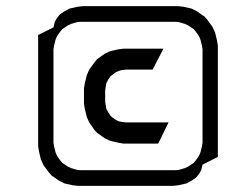

<svg xmlns="http://www.w3.org/2000/svg" viewBox="-20 -604 759 624"><path d="M104 -128.9V-490.2L153.8 -515.1L158.2 -533.2L163.1 -542L171.9 -554.2L175.8 -558.1L189 -566.9L206.1 -576.2L231.9 -582L249 -584H559.1L576.2 -582L602.1 -576.2L619.1 -567.9L645 -549.8L652.8 -541L670.9 -516.1L679.2 -498L685.1 -473.1L688 -455.1V-94.2L638.2 -68.8L633.8 -50.8L628.9 -42L620.1 -29.8L616.2 -25.9L603 -17.1L585.9 -7.8L560.1 -2L543 0H232.9L215.8 -2L189.9 -7.8L172.9 -16.1L147 -34.2L139.2 -43L121.1 -67.9L112.8 -85.9L106.9 -110.8ZM153.8 -140.1 155.8 -127.9 160.2 -109.9 165 -98.1 176.8 -81.1 183.1 -74.2 201.2 -62 212.9 -57.1 231 -51.8 243.2 -50.8H548.8L561 -51.8L579.1 -57.1L590.8 -62L608.9 -74.2L615.2 -81.1L627 -98.1L631.8 -109.9L636.2 -127.9L638.2 -140.1V-443.8L636.2 -456.1L631.8 -474.1L627 -485.8L615.2 -502.9L608.9 -509.8L590.8 -522L579.1 -526.9L561 -532.2L548.8 -533.2H243.2L231 -532.2L212.9 -526.9L201.2 -522L183.1 -509.8L176.8 -502.9L165 -485.8L160.2 -474.1L155.8 -456.1L153.8 -443.8ZM252.9 -266.1V-316.9L255.9 -335L262.2 -359.9L270 -377.9L288.1 -402.8L295.9 -412.1L321.8 -430.2L338.9 -438L365.2 -443.8L381.8 -445.8H511.2L476.1 -377.9H390.1L374 -376L365.2 -373L356 -369.1L344.2 -359.9L338.9 -356L331.1 -344.2L326.2 -335L324.2 -326.2L321.8 -309.1V-273.9L324.2 -257.8L326.2 -249L331.1 -240.2L338.9 -228L344.2 -223.1L356 -214.8L365.2 -210L374 -208L390.1 -206.1H527.8L494.1 -137.2H381.8L365.2 -140.1L338.9 -146L321.8 -153.8L295.9 -171.9L288.1 -180.2L270 -206.1L262.2 -223.1L255.9 -249Z"/></svg>

Font: Petahja
Style: Italic
Weight: 400
Designer: T. Christopher White
Version: Version 1.1